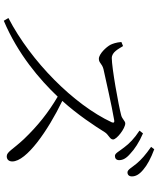

<svg xmlns="http://www.w3.org/2000/svg" viewBox="72 -926 855 1040"><g transform="rotate(90 500.0 -405.5)"><path d="M778 -650C799 -624 809 -600 824 -600C837 -600 847 -607 847 -623C847 -643 837 -662 811 -684C788 -706 751 -731 702 -752L687 -733C730 -705 757 -678 778 -650ZM865 -718C887 -692 898 -668 913 -668C926 -668 935 -676 935 -692C935 -712 925 -732 898 -754C875 -774 837 -795 788 -813L775 -796C818 -766 844 -743 865 -718ZM207 -635C209 -607 217 -586 222 -576C234 -553 272 -513 298 -513C321 -513 323 -530 354 -538C410 -550 552 -583 630 -596C641 -598 647 -595 642 -583C546 -377 312 -145 77 -23L92 2C272 -74 410 -192 503 -290C591 -238 661 -182 733 -107C790 -46 802 -14 826 -14C845 -14 854 -27 854 -44C854 -121 687 -237 526 -315C601 -398 662 -491 695 -544C708 -566 735 -572 735 -590C735 -610 675 -656 648 -656C635 -656 624 -639 604 -634C548 -619 346 -583 294 -583C261 -583 244 -621 229 -644Z"/></g></svg>

Font: Noto Serif JP Light
Style: Regular
Weight: 300
Designer: Ryoko NISHIZUKA 西塚涼子 (kana & ideographs); Frank Grießhammer (Latin, Greek & Cyrillic); Wenlong ZHANG 张文龙 (bopomofo); San
Foundry: Adobe
Version: Version 2.001;hotconv 1.1.0;makeotfexe 2.6.0